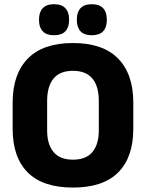

<svg xmlns="http://www.w3.org/2000/svg" viewBox="-20 -852 675 888"><path d="M317.5 15.5Q178 15.5 108.2 -54.5Q38.5 -124.5 38.5 -256V-377.5Q38.5 -509.5 108.8 -581.2Q179 -653 317.5 -653Q456 -653 526.2 -581.2Q596.5 -509.5 596.5 -377.5V-256Q596.5 -124.5 526.5 -54.5Q456.5 15.5 317.5 15.5ZM317.5 -113.5Q378 -113.5 407.5 -149Q437 -184.5 437 -248.5V-385.5Q437 -452.5 407.5 -488.5Q378 -524.5 317.5 -524.5Q257 -524.5 227.5 -488.5Q198 -452.5 198 -385.5V-248.5Q198 -184.5 227.5 -149Q257 -113.5 317.5 -113.5ZM229.5 -689Q195 -689 177.8 -707.2Q160.5 -725.5 160.5 -758.5V-762.5Q160.5 -796 177.8 -814.2Q195 -832.5 229.5 -832.5Q265 -832.5 282.2 -814.2Q299.5 -796 299.5 -762.5V-758.5Q299.5 -725.5 282.2 -707.2Q265 -689 229.5 -689ZM404.5 -689Q369.5 -689 352.5 -707.2Q335.5 -725.5 335.5 -758.5V-762.5Q335.5 -796 352.5 -814.2Q369.5 -832.5 404.5 -832.5Q439.5 -832.5 456.8 -814.2Q474 -796 474 -762.5V-758.5Q474 -725.5 456.8 -707.2Q439.5 -689 404.5 -689Z"/></svg>

Font: Anek Latin
Style: Bold
Weight: 700
Designer: Yesha Goshar
Foundry: Ek Type
Version: Version 1.003